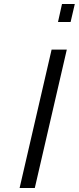

<svg xmlns="http://www.w3.org/2000/svg" viewBox="-20 -940 394 960"><path d="M270 -830 290 -920H354L333 -830ZM78 0 238 -692H314L154 0Z"/></svg>

Font: TitilliumWebItalic
Style: Italic
Weight: 400
Italic angle: -13°
Version: Version 1.001;PS 57.000;hotconv 1.0.70;makeotf.lib2.5.55311